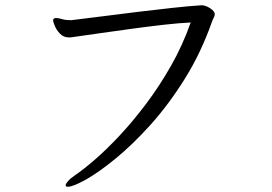

<svg xmlns="http://www.w3.org/2000/svg" viewBox="-20 -684 1040 734"><path d="M254 -607Q305 -613 370.5 -621.5Q436 -630 506 -638.5Q576 -647 640 -654Q704 -661 752 -664Q760 -664 771.5 -659Q783 -654 792 -646Q801 -637 801 -630Q801 -623 797 -616Q793 -609 790 -600Q748 -481 686 -382Q624 -283 555 -206.5Q486 -130 421 -77Q356 -24 307.5 3Q259 30 239 30Q231 30 231 24Q231 19 240 8.5Q249 -2 268 -15Q299 -36 343 -74Q387 -112 437.5 -166Q488 -220 538.5 -287Q589 -354 633.5 -432Q678 -510 709 -598Q665 -596 607.5 -589.5Q550 -583 487.5 -574.5Q425 -566 365.5 -557.5Q306 -549 257 -542Q253 -541 249.5 -541Q246 -541 243 -541Q223 -541 209.5 -555Q196 -569 189.5 -585Q183 -601 183 -605Q183 -614 192 -615H195Q204 -615 217 -611Q230 -607 246 -607Z"/></svg>

Font: Moon Stars Kai T
Style: Regular
Weight: 400
Designer: GuiWonder
Version: Version 1.101